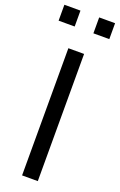

<svg xmlns="http://www.w3.org/2000/svg" viewBox="-202 -1017 664 1064"><g transform="rotate(20 129.5 -484.5)"><path d="M-19.8 -968.8V-875H75V-968.8ZM185.4 -968.8V-875H279.2V-968.8ZM83.3 -750V0H176V-750Z"/></g></svg>

Font: Manrope3 Medium
Style: Regular
Weight: 500
Width: 4
Designer: Mikhail Sharanda
Foundry: Mikhail Sharanda
Version: Version 3.000;PS 003.000;hotconv 1.0.88;makeotf.lib2.5.64775